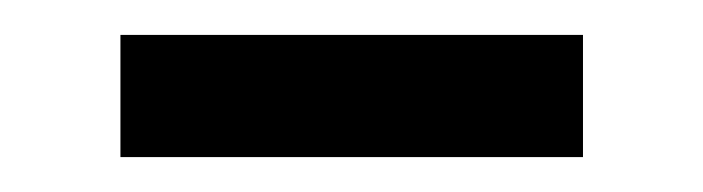

<svg xmlns="http://www.w3.org/2000/svg" viewBox="-20 -603 403 110"><path d="M49 -513V-583H314V-513Z"/></svg>

Font: Ysabeau SC SemiBold
Style: Regular
Weight: 600
Designer: Christian Thalmann (Catharsis Fonts)
Version: Version 2.001;gftools[0.9.30]; featfreeze: smcp